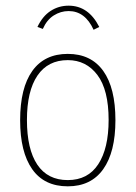

<svg xmlns="http://www.w3.org/2000/svg" viewBox="-20 -649 478 677"><path d="M219 8Q136 8 93.5 -52.5Q51 -113 51 -225Q51 -339 94 -399Q137 -459 219 -459Q301 -459 344 -399Q387 -339 387 -225Q387 -113 344 -52.5Q301 8 219 8ZM219 -14Q290 -14 326.5 -70Q363 -126 363 -226Q363 -332 323.5 -384.5Q284 -437 219 -437Q149 -437 112 -382.5Q75 -328 75 -226Q75 -123 111.5 -68.5Q148 -14 219 -14ZM131 -547 112 -554Q130 -592 158.5 -610.5Q187 -629 222 -629Q292 -629 330 -554L310 -544Q280 -610 222 -610Q194 -610 169.5 -594.5Q145 -579 131 -547Z"/></svg>

Font: Inconsolata SemiCondensed ExtraLight
Style: Regular
Weight: 200
Width: 4
Monospace: yes
Designer: Raph Levien, Cyreal, Brenton Simpson
Foundry: Raph Levien, Cyreal, Google
Version: Version 3.100; ttfautohint (v1.8.4.7-5d5b)